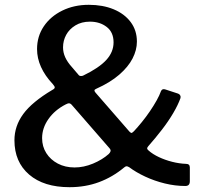

<svg xmlns="http://www.w3.org/2000/svg" viewBox="-20 -773 837 798"><path d="M349 -753Q407 -753 452 -734.5Q497 -716 523 -681.5Q549 -647 549 -600Q549 -565 531 -530Q513 -495 475.5 -462.5Q438 -430 380 -404Q373 -401 372.5 -397.5Q372 -394 377 -388L518 -226Q524 -220 527 -220.5Q530 -221 537 -228Q552 -244 569.5 -265.5Q587 -287 603 -310.5Q619 -334 631 -355.5Q643 -377 649 -394Q654 -406 668 -401L720 -384Q726 -382 729 -376.5Q732 -371 730 -365Q720 -337 700 -303Q680 -269 653 -234Q626 -199 596 -165Q591 -159 591.5 -155.5Q592 -152 598 -147Q615 -132 640.5 -120Q666 -108 695.5 -100.5Q725 -93 753 -92Q769 -92 769 -77V-20Q769 -10 764.5 -5Q760 0 750 0Q708 0 665 -10.5Q622 -21 583.5 -39Q545 -57 517 -78Q510 -82 506 -82Q502 -82 496 -77Q448 -37 391.5 -16Q335 5 269 5Q162 5 101 -47.5Q40 -100 40 -190Q40 -249 76.5 -299Q113 -349 197 -399Q207 -404 207.5 -409Q208 -414 199 -424Q167 -458 150.5 -494.5Q134 -531 134 -569Q134 -622 162 -663.5Q190 -705 239 -729Q288 -753 349 -753ZM354 -683Q319 -683 293.5 -667.5Q268 -652 255 -628Q242 -604 242 -576Q242 -555 251 -535Q260 -515 279 -494L308 -460Q311 -457 316.5 -457Q322 -457 326 -459Q392 -491 422 -524Q452 -557 452 -597Q452 -639 423.5 -661Q395 -683 354 -683ZM281 -334Q274 -343 268 -343.5Q262 -344 253 -339Q208 -316 181.5 -278.5Q155 -241 155 -199Q155 -164 172.5 -136.5Q190 -109 220.5 -93Q251 -77 290 -77Q328 -77 366.5 -93Q405 -109 432 -133Q438 -139 439.5 -144.5Q441 -150 435 -157L281 -334Z"/></svg>

Font: Libre Franklin Medium
Style: Regular
Weight: 500
Designer: Pablo Impallari, Rodrigo Fuenzalida, Nhung Nguyen
Foundry: Impallari Type
Version: Version 3.000